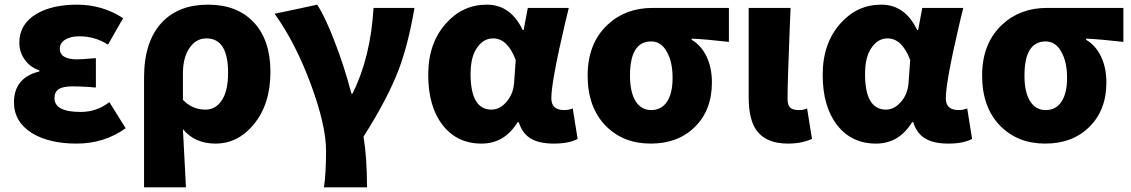

<svg xmlns="http://www.w3.org/2000/svg" viewBox="-20 -603 4860 825"><path d="M309 14Q193 14 119 -30Q40 -79 40 -163Q40 -269 149 -296V-301Q108 -314 84 -350Q63 -382 63 -419Q63 -500 138 -544Q205 -583 311 -583Q420 -583 509 -525L444 -411Q389 -447 321 -447Q283 -447 260 -432.5Q237 -418 237 -394Q237 -348 311 -348Q330 -348 376 -352Q387 -353 392 -353V-227Q384 -227 368 -229Q317 -232 293 -232Q251 -232 232.5 -220Q214 -208 214 -181Q214 -122 327 -122Q395 -122 450 -164L520 -52Q428 14 309 14Z M599 202V-34V-270Q599 -426 677 -508Q749 -583 874 -583Q999 -583 1070.5 -507Q1142 -431 1142 -294Q1142 -154 1069 -67Q1002 14 906 14Q817 14 766 -48Q771 38 779 202ZM863 -132Q905 -132 931 -169Q960 -209 960 -291Q960 -438 867 -438Q822 -438 794 -396.5Q766 -355 766 -287V-174Q806 -132 863 -132Z M1372 202Q1381 142 1381 44Q1381 -63 1317 -237Q1251 -417 1160 -544L1251 -563L1343 -583Q1379 -527 1418 -424Q1459 -319 1490 -201H1495Q1573 -359 1585 -569H1761Q1734 -412 1694 -306Q1646 -179 1542 -16Q1557 74 1557 202Z M2049 14Q1944 14 1882 -65.5Q1820 -145 1820 -281.5Q1820 -418 1897 -503Q1968 -583 2072 -583Q2174 -583 2226 -474H2230L2248 -569H2336H2424Q2419 -548 2408 -503Q2349 -251 2349 -181Q2349 -130 2404 -130Q2423 -130 2441 -137L2462 -6Q2424 14 2360 14Q2298 14 2262 -7Q2225 -28 2209 -78H2204Q2148 14 2049 14ZM2092 -132Q2128 -132 2157 -166Q2186 -200 2189 -248L2196 -345Q2161 -438 2099 -438Q2059 -438 2033 -402Q2002 -363 2002 -285Q2002 -132 2092 -132Z M2776 14Q2659 14 2584 -61Q2505 -141 2505 -278Q2505 -417 2591 -497Q2668 -569 2784 -569H2948H3112V-423Q3017 -434 2952 -437V-432Q2993 -408 3016 -360Q3039 -312 3039 -249Q3039 -129 2965 -57Q2893 14 2776 14ZM2778 -130Q2822 -130 2846 -166Q2870 -202 2870 -268Q2870 -337 2846 -379Q2822 -425 2778 -425Q2687 -425 2687 -278Q2687 -207 2711 -168.5Q2735 -130 2778 -130Z M3366 14Q3273 14 3232 -41Q3197 -88 3197 -185V-377V-569H3377Q3376 -539 3373 -473Q3364 -248 3364 -178Q3364 -151 3375.5 -140.5Q3387 -130 3413 -130Q3433 -130 3448 -137L3469 -6Q3424 14 3366 14Z M3744 14Q3639 14 3577 -65.5Q3515 -145 3515 -281.5Q3515 -418 3592 -503Q3663 -583 3767 -583Q3869 -583 3921 -474H3925L3943 -569H4031H4119Q4114 -548 4103 -503Q4044 -251 4044 -181Q4044 -130 4099 -130Q4118 -130 4136 -137L4157 -6Q4119 14 4055 14Q3993 14 3957 -7Q3920 -28 3904 -78H3899Q3843 14 3744 14ZM3787 -132Q3823 -132 3852 -166Q3881 -200 3884 -248L3891 -345Q3856 -438 3794 -438Q3754 -438 3728 -402Q3697 -363 3697 -285Q3697 -132 3787 -132Z M4471 14Q4354 14 4279 -61Q4200 -141 4200 -278Q4200 -417 4286 -497Q4363 -569 4479 -569H4643H4807V-423Q4712 -434 4647 -437V-432Q4688 -408 4711 -360Q4734 -312 4734 -249Q4734 -129 4660 -57Q4588 14 4471 14ZM4473 -130Q4517 -130 4541 -166Q4565 -202 4565 -268Q4565 -337 4541 -379Q4517 -425 4473 -425Q4382 -425 4382 -278Q4382 -207 4406 -168.5Q4430 -130 4473 -130Z"/></svg>

Font: GenSekiGothic TW H
Style: Regular
Weight: 900
Version: Version 1.501;PS 1;hotconv 16.6.51;makeotf.lib2.5.65220